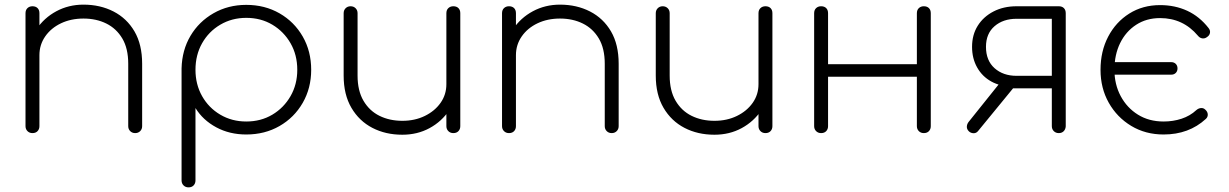

<svg xmlns="http://www.w3.org/2000/svg" viewBox="-20 -574 5299 828"><path d="M563 0Q550 0 541.5 -8.5Q533 -17 533 -30V-299Q533 -365 507.5 -408Q482 -451 438.5 -472.5Q395 -494 340 -494Q286 -494 243 -473.5Q200 -453 175 -417Q150 -381 150 -336H100Q104 -398 137 -447.5Q170 -497 223 -525.5Q276 -554 340 -554Q412 -554 469.5 -524.5Q527 -495 560 -438.5Q593 -382 593 -299V-30Q593 -17 584.5 -8.5Q576 0 563 0ZM120 0Q107 0 98.5 -8.5Q90 -17 90 -30V-517Q90 -531 98.5 -539Q107 -547 120 -547Q134 -547 142 -539Q150 -531 150 -517V-30Q150 -17 142 -8.5Q134 0 120 0Z M793 234Q780 234 771.5 225.5Q763 217 763 204V-279Q765 -358 801.5 -419.5Q838 -481 901 -517Q964 -553 1042 -553Q1122 -553 1185.5 -516.5Q1249 -480 1285.5 -416.5Q1322 -353 1322 -273Q1322 -194 1285.5 -130.5Q1249 -67 1185.5 -30.5Q1122 6 1042 6Q970 6 912.5 -25Q855 -56 823 -108V204Q823 217 815 225.5Q807 234 793 234ZM1042 -50Q1105 -50 1154.5 -79.5Q1204 -109 1233 -159.5Q1262 -210 1262 -273Q1262 -337 1233 -387.5Q1204 -438 1154.5 -467.5Q1105 -497 1042 -497Q980 -497 930 -467.5Q880 -438 851.5 -387.5Q823 -337 823 -273Q823 -210 851.5 -159.5Q880 -109 930 -79.5Q980 -50 1042 -50Z M1715 7Q1643 7 1586 -22.5Q1529 -52 1495.5 -109Q1462 -166 1462 -248V-517Q1462 -530 1470.5 -538.5Q1479 -547 1492 -547Q1505 -547 1513.5 -538.5Q1522 -530 1522 -517V-248Q1522 -183 1547.5 -139.5Q1573 -96 1616.5 -74.5Q1660 -53 1715 -53Q1769 -53 1812 -74Q1855 -95 1880 -130.5Q1905 -166 1905 -211H1955Q1951 -149 1918 -99.5Q1885 -50 1832.5 -21.5Q1780 7 1715 7ZM1935 0Q1922 0 1913.5 -8.5Q1905 -17 1905 -30V-517Q1905 -531 1913.5 -539Q1922 -547 1935 -547Q1949 -547 1957 -539Q1965 -531 1965 -517V-30Q1965 -17 1957 -8.5Q1949 0 1935 0Z M2618 0Q2605 0 2596.5 -8.5Q2588 -17 2588 -30V-299Q2588 -365 2562.5 -408Q2537 -451 2493.5 -472.5Q2450 -494 2395 -494Q2341 -494 2298 -473.5Q2255 -453 2230 -417Q2205 -381 2205 -336H2155Q2159 -398 2192 -447.5Q2225 -497 2278 -525.5Q2331 -554 2395 -554Q2467 -554 2524.5 -524.5Q2582 -495 2615 -438.5Q2648 -382 2648 -299V-30Q2648 -17 2639.5 -8.5Q2631 0 2618 0ZM2175 0Q2162 0 2153.5 -8.5Q2145 -17 2145 -30V-517Q2145 -531 2153.5 -539Q2162 -547 2175 -547Q2189 -547 2197 -539Q2205 -531 2205 -517V-30Q2205 -17 2197 -8.5Q2189 0 2175 0Z M3061 7Q2989 7 2932 -22.5Q2875 -52 2841.5 -109Q2808 -166 2808 -248V-517Q2808 -530 2816.5 -538.5Q2825 -547 2838 -547Q2851 -547 2859.5 -538.5Q2868 -530 2868 -517V-248Q2868 -183 2893.5 -139.5Q2919 -96 2962.5 -74.5Q3006 -53 3061 -53Q3115 -53 3158 -74Q3201 -95 3226 -130.5Q3251 -166 3251 -211H3301Q3297 -149 3264 -99.5Q3231 -50 3178.5 -21.5Q3126 7 3061 7ZM3281 0Q3268 0 3259.5 -8.5Q3251 -17 3251 -30V-517Q3251 -531 3259.5 -539Q3268 -547 3281 -547Q3295 -547 3303 -539Q3311 -531 3311 -517V-30Q3311 -17 3303 -8.5Q3295 0 3281 0Z M3964 0Q3951 0 3942.5 -8.5Q3934 -17 3934 -30V-517Q3934 -531 3942.5 -539Q3951 -547 3964 -547Q3978 -547 3986 -539Q3994 -531 3994 -517V-30Q3994 -17 3986 -8.5Q3978 0 3964 0ZM3521 0Q3508 0 3499.5 -8.5Q3491 -17 3491 -30V-517Q3491 -531 3499.5 -539Q3508 -547 3521 -547Q3535 -547 3543 -539Q3551 -531 3551 -517V-30Q3551 -17 3543 -8.5Q3535 0 3521 0ZM3538 -243V-297H3959V-243Z M4546 0Q4533 0 4524.5 -8.5Q4516 -17 4516 -30V-193H4344V-201Q4294 -201 4255 -222.5Q4216 -244 4194 -283Q4172 -322 4172 -372Q4172 -424 4196.5 -463Q4221 -502 4264.5 -524.5Q4308 -547 4364 -547H4546Q4560 -547 4568 -539Q4576 -531 4576 -517V-29Q4575 -16 4567 -8Q4559 0 4546 0ZM4158 -8Q4149 -17 4149.5 -28Q4150 -39 4157 -48L4310 -239L4384 -236L4198 -9Q4190 1 4178 0.5Q4166 0 4158 -8ZM4364 -247H4516V-493H4364Q4306 -493 4269 -461Q4232 -429 4232 -372Q4232 -313 4269 -280Q4306 -247 4364 -247Z M4780 -252Q4768 -252 4760.5 -259.5Q4753 -267 4753 -279Q4753 -291 4760.5 -298.5Q4768 -306 4780 -306H5031Q5043 -306 5050.5 -298.5Q5058 -291 5058 -279Q5058 -267 5050.5 -259.5Q5043 -252 5031 -252ZM4998 6Q4920 6 4858.5 -31Q4797 -68 4761.5 -131Q4726 -194 4726 -273Q4726 -353 4759 -416Q4792 -479 4850 -515.5Q4908 -552 4983 -552Q5047 -552 5100 -527.5Q5153 -503 5192 -453Q5200 -443 5198 -432Q5196 -421 5185 -414Q5176 -407 5165 -408.5Q5154 -410 5146 -420Q5082 -496 4983 -496Q4924 -496 4879.5 -467Q4835 -438 4810.5 -388Q4786 -338 4786 -273Q4786 -210 4813 -159.5Q4840 -109 4887.5 -79.5Q4935 -50 4998 -50Q5039 -50 5075.5 -62Q5112 -74 5139 -99Q5148 -107 5159 -108Q5170 -109 5178 -101Q5188 -92 5188.5 -80.5Q5189 -69 5180 -61Q5107 6 4998 6Z"/></svg>

Font: ComfortaaLight
Style: Regular
Weight: 300
Designer: Johan Aakerlund
Foundry: Johan Aakerlund
Version: Version 3.104; ttfautohint (v1.8.1.43-b0c9)